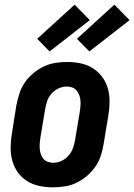

<svg xmlns="http://www.w3.org/2000/svg" viewBox="-20 -793 574 821"><path d="M206 8Q176 8 147.5 2Q119 -4 95.5 -19Q72 -34 56 -56.5Q40 -79 32.5 -106.5Q25 -134 25.5 -164Q26 -194 31 -223L50 -343Q55 -368 63 -393Q71 -418 86 -440Q101 -462 122 -479.5Q143 -497 167 -508.5Q191 -520 216.5 -524Q242 -528 267 -528Q297 -528 325.5 -522Q354 -516 377.5 -501Q401 -486 417.5 -463.5Q434 -441 441.5 -413.5Q449 -386 448.5 -356Q448 -326 443 -297L423 -177Q419 -152 411 -127Q403 -102 387.5 -80Q372 -58 351.5 -40.5Q331 -23 307 -11.5Q283 0 257 4Q231 8 206 8ZM208 -97Q226 -97 243 -105Q260 -113 272.5 -127Q285 -141 291.5 -158.5Q298 -176 301 -194L321 -314Q323 -326 324 -338.5Q325 -351 324 -363Q323 -375 319 -386Q315 -397 307.5 -406Q300 -415 289 -419Q278 -423 266 -423Q248 -423 230.5 -415Q213 -407 200.5 -393Q188 -379 182 -361.5Q176 -344 173 -326L153 -206Q151 -194 150 -181.5Q149 -169 150 -157Q151 -145 154.5 -134Q158 -123 165.5 -114Q173 -105 184.5 -101Q196 -97 208 -97ZM362 -573 309 -627 469 -773 534 -707ZM192 -573 139 -627 299 -773 364 -707Z"/></svg>

Font: Iosevka Curly Extrabold
Style: Italic
Weight: 800
Italic angle: -9°
Monospace: yes
Designer: Belleve Invis
Foundry: Belleve Invis
Version: Version 22.1.2; ttfautohint (v1.8.4)